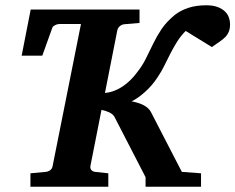

<svg xmlns="http://www.w3.org/2000/svg" viewBox="-20 -707 891 727"><path d="M851.1 -616.2Q851.1 -598.6 846.4 -587.2Q841.8 -575.7 833 -566.7Q824.2 -557.6 811.5 -549.1Q798.8 -540.5 782.2 -528.8L683.1 -589.8Q664.6 -571.3 650.9 -549.6Q637.2 -527.8 625.5 -504.9L602.5 -459Q591.3 -436 577.1 -415Q557.6 -384.8 530.8 -360.4Q503.9 -335.9 478.5 -323.2Q504.9 -318.4 523.9 -308.6Q543 -298.8 551.3 -283.2L668.5 -56.2L741.2 -50.8V0H531.2V-36.1L413.1 -265.1Q407.2 -275.4 393.3 -281.7Q379.4 -288.1 364.3 -291L322.3 -78.1Q320.8 -68.4 326.4 -62.7Q332 -57.1 340.3 -56.2L390.1 -50.8V0H95.2V-50.8L153.3 -56.2Q162.6 -57.1 170.2 -62.7Q177.7 -68.4 179.2 -78.1L286.6 -616.2H206.1Q202.6 -616.2 198.2 -615.2Q193.8 -614.3 189.7 -612.3Q185.5 -610.4 182.4 -607.9Q179.2 -605.5 178.2 -602.1L140.1 -496.1H62L96.2 -670.9H508.3V-620.1L450.2 -615.2Q441.9 -614.3 434.3 -608.4Q426.8 -602.5 424.3 -592.8L377.4 -355Q397 -356.9 414.1 -363.8Q431.2 -370.6 445.8 -380.6Q460.4 -390.6 473.1 -403.1Q485.8 -415.5 496.1 -429.2Q518.6 -457 532.5 -485.4Q546.4 -513.7 560.1 -541.7Q573.7 -569.8 591.8 -596.9Q609.9 -624 641.1 -649.9Q662.6 -667 692.4 -677Q722.2 -687 761.2 -687Q786.6 -687 804 -680.4Q821.3 -673.8 831.8 -663.6Q842.3 -653.3 846.7 -640.6Q851.1 -627.9 851.1 -616.2Z"/></svg>

Font: Charis SIL
Style: Bold Italic
Weight: 700
Italic angle: -11°
Foundry: SIL International
Version: Version 4.112